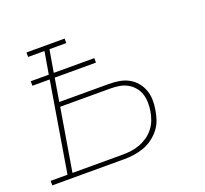

<svg xmlns="http://www.w3.org/2000/svg" viewBox="-116 -645 813 761"><g transform="rotate(-20 291.0 -265.0)"><path d="M-18 0V-19H53L116 -398H43V-417H119L135 -511H66V-530H227V-511H156L140 -417H311V-398H137L121 -301H330Q352 -301 373 -297.5Q394 -294 412 -284.5Q430 -275 443.5 -259Q457 -243 464 -224Q471 -205 471.5 -183Q472 -161 468 -140Q465 -120 458 -100Q451 -80 437.5 -63Q424 -46 406 -33Q388 -20 368 -13Q348 -6 327.5 -3Q307 0 287 0ZM74 -19H287Q305 -19 323 -21.5Q341 -24 358.5 -30.5Q376 -37 392 -48Q408 -59 420 -74.5Q432 -90 438.5 -107.5Q445 -125 448 -143Q451 -161 450.5 -180Q450 -199 444.5 -215.5Q439 -232 427.5 -245.5Q416 -259 400.5 -267.5Q385 -276 367 -279Q349 -282 330 -282H118Z"/></g></svg>

Font: Iosevka Curly Slab ThExObl
Style: Regular
Weight: 100
Width: 7
Italic angle: -9°
Monospace: yes
Designer: Belleve Invis
Foundry: Belleve Invis
Version: Version 11.1.0; ttfautohint (v1.8.3)